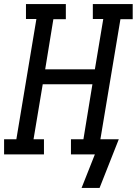

<svg xmlns="http://www.w3.org/2000/svg" viewBox="-30 -755 669 939"><path d="M369 164 434 0H317V-74H378L422 -343H179L134 -74H185V0H-10V-74H50L148 -662H97V-735H292V-661H231L191 -416H434L475 -662H424V-735H619V-661H559L461 -74H551L457 164Z"/></svg>

Font: Iosevka Curly Slab Extended
Style: Italic
Weight: 400
Width: 7
Italic angle: -9°
Monospace: yes
Designer: Belleve Invis
Foundry: Belleve Invis
Version: Version 11.1.0; ttfautohint (v1.8.3)